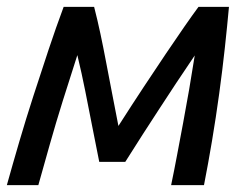

<svg xmlns="http://www.w3.org/2000/svg" viewBox="-22 -541 728 561"><path d="M-2 0Q15 -61 34.5 -127.5Q54 -194 76 -262Q98 -330 120 -396Q142 -462 164 -521H253Q263 -482 271.5 -442Q280 -402 288 -359.5Q296 -317 305 -271Q314 -225 324 -173Q363 -234 398 -287Q433 -340 463 -384.5Q493 -429 517 -463.5Q541 -498 558 -521H647Q642 -466 635 -401.5Q628 -337 618.5 -267.5Q609 -198 597.5 -129.5Q586 -61 574 0H478Q487 -43 495.5 -88.5Q504 -134 513 -181.5Q522 -229 530.5 -278.5Q539 -328 547 -379Q517 -335 492 -297Q467 -259 443.5 -223Q420 -187 395.5 -149Q371 -111 344 -68H268Q257 -123 247 -174Q237 -225 227 -275.5Q217 -326 204 -380Q182 -312 161.5 -246.5Q141 -181 123.5 -119Q106 -57 90 0Z"/></svg>

Font: Ubuntu Sans Medium
Style: Italic
Weight: 500
Italic angle: -13.5°
Designer: Dalton Maag Ltd
Foundry: Dalton Maag Ltd
Version: Version 1.006